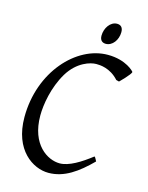

<svg xmlns="http://www.w3.org/2000/svg" viewBox="-120 -866 737 954"><g transform="rotate(15 248.5 -389.0)"><path d="M358 -630C197 -630 37 -458 37 -224C37 -55 143 13 223 13C304 13 370 -35 438 -103C436 -105 430 -122 424 -125C370 -83 312 -47 265 -47C203 -47 111 -102 111 -252C111 -308 126 -400 172 -477C218 -553 285 -571 313 -571H315C332 -571 385 -570 430 -520L445 -516C447 -518 497 -567 497 -579C497 -581 453 -630 358 -630ZM362 -791C328 -791 302 -753 302 -714C302 -688 317 -680 333 -680C366 -680 393 -715 393 -756C393 -778 383 -791 362 -791Z"/></g></svg>

Font: Temporarium
Style: Italic
Weight: 400
Italic angle: -7°
Version: Version 1.1